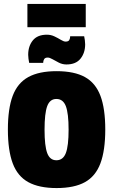

<svg xmlns="http://www.w3.org/2000/svg" viewBox="-20 -944 574 974"><path d="M267 10Q178 10 123.5 -20Q69 -50 44.5 -115.5Q20 -181 20 -287Q20 -393 44.5 -458Q69 -523 123.5 -553Q178 -583 267 -583Q357 -583 411 -553Q465 -523 489.5 -458Q514 -393 514 -287Q514 -181 489.5 -115.5Q465 -50 411 -20Q357 10 267 10ZM266 -131Q300 -131 314 -167.5Q328 -204 328 -286Q328 -369 314 -405.5Q300 -442 266 -442Q233 -442 219.5 -405.5Q206 -369 206 -286Q206 -204 219.5 -167.5Q233 -131 266 -131ZM407 -760Q409 -750 410.5 -739.5Q412 -729 412 -719Q412 -676 388.5 -646.5Q365 -617 317 -617Q297 -617 279 -626Q261 -635 246.5 -643.5Q232 -652 222 -652Q209 -652 204 -644Q199 -636 199 -625H128Q126 -636 124.5 -646Q123 -656 123 -666Q123 -710 146.5 -739Q170 -768 218 -768Q238 -768 256 -759.5Q274 -751 288.5 -742Q303 -733 313 -733Q327 -733 331.5 -741Q336 -749 336 -760ZM119 -924H415V-806H119Z"/></svg>

Font: Protest Strike
Style: Regular
Weight: 400
Designer: Octavio Pardo
Foundry: Ashler Design
Version: Version 2.005; ttfautohint (v1.8.4.7-5d5b)